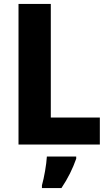

<svg xmlns="http://www.w3.org/2000/svg" viewBox="-20 -734 553 975"><path d="M74 0H487V-137H238V-714H74ZM367 72V61H218C216 100 204 169 193 207V221H292C325 172 349 123 367 72Z"/></svg>

Font: Noto Sans Lao Looped SemiCondensed ExtraBold
Style: Regular
Weight: 800
Width: 4
Designer: Mark Frömberg, Ben Mitchell
Foundry: The Fontpad Ltd
Version: Version 1.002